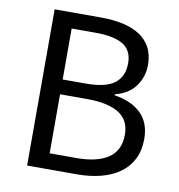

<svg xmlns="http://www.w3.org/2000/svg" viewBox="-76 -725 739 794"><g transform="rotate(10 294.0 -328.0)"><path d="M90 -656H285Q335 -656 376.5 -647Q418 -638 447.5 -619Q477 -600 493.5 -569.5Q510 -539 510 -496Q510 -447 482 -407.5Q454 -368 396 -353V-349Q468 -338 508 -299Q548 -260 548 -192Q548 -144 530 -108Q512 -72 479 -48Q446 -24 400 -12Q354 0 299 0H90ZM270 -376Q355 -376 391.5 -405Q428 -434 428 -489Q428 -543 389.5 -566.5Q351 -590 274 -590H173V-376ZM287 -66Q372 -66 419 -97.5Q466 -129 466 -196Q466 -257 420 -285.5Q374 -314 287 -314H173V-66Z"/></g></svg>

Font: Myanmar Sanpya
Style: Regular
Weight: 400
Designer: Danh Hong
Foundry: Google Inc.
Version: Version 2.00 November 22, 2015